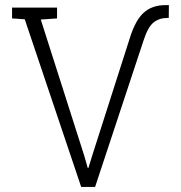

<svg xmlns="http://www.w3.org/2000/svg" viewBox="-20 -741 717 761"><path d="M301.8 0 78.1 -664.6 27.8 -668V-710.9H206.1V-668L141.6 -663.6L314 -123.5L327.6 -75.7H330.6L345.2 -123.5L494.6 -590.3Q516.6 -661.1 549.8 -690.9Q583 -720.7 635.7 -720.7H649.4L648.9 -669.9H643.6Q611.3 -669.9 588.6 -651.9Q565.9 -633.8 548.3 -578.6L356.9 0Z"/></svg>

Font: Roboto Slab Light
Style: Regular
Weight: 300
Designer: Google
Version: Version 2.000; ttfautohint (v1.8.1.43-b0c9)